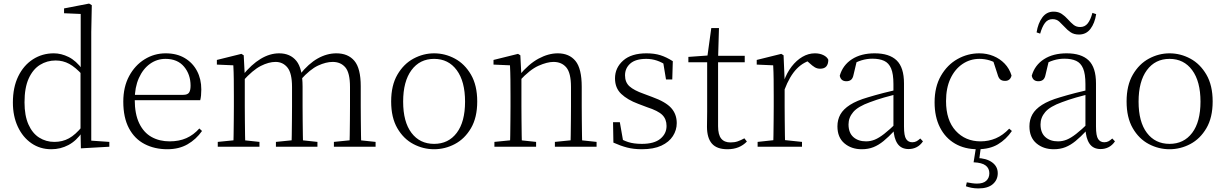

<svg xmlns="http://www.w3.org/2000/svg" viewBox="-20 -820 6849 1073"><path d="M267 14Q204 14 155.5 -19.5Q107 -53 79.5 -112Q52 -171 52 -247Q52 -332 82 -393.5Q112 -455 164 -488.5Q216 -522 281 -522Q322 -522 363.5 -501.5Q405 -481 442 -431H452L441 -401Q402 -444 367 -463Q332 -482 291 -482Q243 -482 203.5 -457.5Q164 -433 140.5 -381.5Q117 -330 117 -248Q117 -174 139 -124.5Q161 -75 199 -51Q237 -27 284 -27Q329 -27 365.5 -47Q402 -67 440 -114L450 -83H441Q407 -33 362.5 -9.5Q318 14 267 14ZM432 9 430 -92V-95V-420L431 -429V-742L338 -746V-773L478 -800L493 -791L490 -641V-34L591 -27V0Z M915 14Q844 14 788 -15Q732 -44 700.5 -103.5Q669 -163 669 -252Q669 -334 701.5 -394.5Q734 -455 788 -488.5Q842 -522 906 -522Q968 -522 1012.5 -495.5Q1057 -469 1081 -423.5Q1105 -378 1105 -320Q1105 -283 1099 -260H699V-290H1004Q1028 -290 1036.5 -302.5Q1045 -315 1045 -341Q1045 -404 1008.5 -447.5Q972 -491 905 -491Q857 -491 818 -463Q779 -435 756 -383.5Q733 -332 733 -263Q733 -183 758 -131Q783 -79 827 -54.5Q871 -30 928 -30Q981 -30 1021.5 -48Q1062 -66 1094 -102L1109 -88Q1076 -41 1028 -13.5Q980 14 915 14Z M1197 0V-27L1307 -38H1327L1430 -27V0ZM1284 0Q1285 -24 1285.5 -64.5Q1286 -105 1286.5 -149Q1287 -193 1287 -226V-282Q1287 -333 1286.5 -375.5Q1286 -418 1284 -455L1192 -459V-485L1329 -519L1342 -511L1348 -396V-393V-226Q1348 -193 1348.5 -149Q1349 -105 1349.5 -64.5Q1350 -24 1351 0ZM1522 0V-27L1631 -38H1652L1754 -27V0ZM1609 0Q1610 -24 1610.5 -64Q1611 -104 1611.5 -148Q1612 -192 1612 -226V-334Q1612 -411 1586.5 -442.5Q1561 -474 1520 -474Q1482 -474 1437.5 -451.5Q1393 -429 1337 -367L1326 -398H1335Q1385 -460 1436.5 -491Q1488 -522 1540 -522Q1602 -522 1636.5 -479.5Q1671 -437 1671 -335V-226Q1671 -192 1671.5 -148Q1672 -104 1672.5 -64Q1673 -24 1674 0ZM1846 0V-27L1955 -38H1975L2079 -27V0ZM1932 0Q1934 -24 1934.5 -64Q1935 -104 1935.5 -148Q1936 -192 1936 -226V-334Q1936 -413 1910 -443.5Q1884 -474 1839 -474Q1802 -474 1757.5 -453.5Q1713 -433 1660 -374L1648 -404H1656Q1705 -465 1756 -493.5Q1807 -522 1860 -522Q1925 -522 1960.5 -480Q1996 -438 1996 -338V-226Q1996 -192 1996.5 -148Q1997 -104 1997.5 -64Q1998 -24 1999 0Z M2406 14Q2345 14 2290 -15Q2235 -44 2200.5 -103.5Q2166 -163 2166 -253Q2166 -343 2201 -403Q2236 -463 2291 -492.5Q2346 -522 2406 -522Q2467 -522 2522 -492.5Q2577 -463 2612 -403Q2647 -343 2647 -253Q2647 -163 2612 -103.5Q2577 -44 2522 -15Q2467 14 2406 14ZM2406 -16Q2486 -16 2532.5 -77.5Q2579 -139 2579 -252Q2579 -365 2532.5 -428Q2486 -491 2406 -491Q2326 -491 2279.5 -428Q2233 -365 2233 -252Q2233 -139 2279.5 -77.5Q2326 -16 2406 -16Z M2743 0V-27L2853 -38H2873L2976 -27V0ZM2830 0Q2831 -24 2831.5 -64.5Q2832 -105 2832.5 -149Q2833 -193 2833 -226V-281Q2833 -333 2832.5 -375.5Q2832 -418 2830 -455L2738 -459V-485L2875 -519L2888 -511L2894 -393V-392V-226Q2894 -193 2894.5 -149Q2895 -105 2895.5 -64.5Q2896 -24 2897 0ZM3081 0V-27L3190 -38H3211L3314 -27V0ZM3168 0Q3169 -24 3169.5 -64Q3170 -104 3170.5 -148Q3171 -192 3171 -226V-334Q3171 -412 3145 -443Q3119 -474 3073 -474Q3038 -474 2989.5 -452.5Q2941 -431 2883 -368L2873 -398H2881Q2935 -463 2990 -492.5Q3045 -522 3097 -522Q3161 -522 3196 -479.5Q3231 -437 3231 -335V-226Q3231 -192 3231.5 -148Q3232 -104 3232.5 -64Q3233 -24 3234 0Z M3567 14Q3521 14 3484.5 4.5Q3448 -5 3408 -23L3406 -137H3444L3465 -17L3433 -18V-54Q3460 -36 3491 -26Q3522 -16 3567 -16Q3636 -16 3670.5 -44.5Q3705 -73 3705 -116Q3705 -154 3681.5 -177.5Q3658 -201 3596 -221L3546 -240Q3487 -262 3452 -295Q3417 -328 3417 -382Q3417 -441 3462.5 -481.5Q3508 -522 3593 -522Q3637 -522 3670.5 -511.5Q3704 -501 3740 -478L3737 -376H3702L3684 -485L3711 -483V-450Q3680 -472 3651 -481.5Q3622 -491 3592 -491Q3532 -491 3502.5 -465Q3473 -439 3473 -399Q3473 -360 3498 -337.5Q3523 -315 3577 -296L3625 -278Q3700 -251 3731 -216.5Q3762 -182 3762 -132Q3762 -93 3740.5 -59.5Q3719 -26 3676 -6Q3633 14 3567 14Z M3962 -472V-508H4142V-472ZM4045 14Q3986 14 3958.5 -17.5Q3931 -49 3931 -112Q3931 -135 3931.5 -152.5Q3932 -170 3932 -196V-472H3827V-502L3952 -511L3932 -496L3955 -663H3998L3993 -493V-481V-115Q3993 -67 4010.5 -45.5Q4028 -24 4062 -24Q4085 -24 4102.5 -30Q4120 -36 4140 -47L4154 -29Q4134 -8 4107 3Q4080 14 4045 14Z M4214 0V-27L4325 -39H4348L4462 -27V0ZM4301 0Q4302 -24 4302.5 -64.5Q4303 -105 4303.5 -149Q4304 -193 4304 -226V-281Q4304 -333 4303.5 -375.5Q4303 -418 4301 -455L4209 -459V-485L4346 -519L4359 -511L4365 -371V-370V-226Q4365 -193 4365.5 -149Q4366 -105 4366.5 -64.5Q4367 -24 4368 0ZM4364 -318 4347 -367H4361Q4377 -413 4404 -448Q4431 -483 4464.5 -502.5Q4498 -522 4534 -522Q4561 -522 4581.5 -512Q4602 -502 4609 -486Q4609 -462 4598 -449Q4587 -436 4563 -436Q4547 -436 4533.5 -444Q4520 -452 4503 -468L4480 -488H4529Q4473 -477 4433 -436Q4393 -395 4364 -318Z M4796 14Q4738 14 4699 -19Q4660 -52 4660 -114Q4660 -151 4676.5 -180.5Q4693 -210 4730.5 -234Q4768 -258 4830 -276Q4873 -289 4917.5 -300.5Q4962 -312 5002 -321V-297Q4962 -287 4920.5 -275Q4879 -263 4842 -249Q4775 -225 4748.5 -194Q4722 -163 4722 -125Q4722 -78 4749 -54Q4776 -30 4820 -30Q4845 -30 4868.5 -39.5Q4892 -49 4921.5 -72Q4951 -95 4991 -134L4997 -89H4978Q4946 -55 4918 -32Q4890 -9 4861 2.5Q4832 14 4796 14ZM5058 13Q5016 13 4995.5 -17.5Q4975 -48 4973 -102V-106V-350Q4973 -407 4960 -437.5Q4947 -468 4921 -480Q4895 -492 4855 -492Q4825 -492 4795 -483Q4765 -474 4733 -454L4769 -482L4750 -402Q4746 -382 4736 -374Q4726 -366 4710 -366Q4679 -366 4673 -397Q4690 -456 4741 -489Q4792 -522 4868 -522Q4950 -522 4991 -482.5Q5032 -443 5032 -354V-113Q5032 -61 5044 -43Q5056 -25 5078 -25Q5091 -25 5101 -30Q5111 -35 5123 -46L5138 -30Q5123 -8 5102.5 2.5Q5082 13 5058 13Z M5443 14Q5371 14 5317 -17.5Q5263 -49 5233 -108Q5203 -167 5203 -248Q5203 -335 5238.5 -396.5Q5274 -458 5331 -490Q5388 -522 5453 -522Q5495 -522 5531.5 -507Q5568 -492 5594.5 -464.5Q5621 -437 5633 -398Q5626 -368 5597 -368Q5579 -368 5569.5 -376.5Q5560 -385 5555 -404L5527 -490L5570 -452Q5539 -474 5511 -482.5Q5483 -491 5454 -491Q5401 -491 5358.5 -462Q5316 -433 5291.5 -380.5Q5267 -328 5267 -255Q5267 -148 5321 -89Q5375 -30 5460 -30Q5505 -30 5545 -47Q5585 -64 5620 -101L5635 -88Q5603 -41 5557 -13.5Q5511 14 5443 14ZM5421 87 5435 -1H5462L5451 81L5438 63Q5492 64 5524 87Q5556 110 5556 148Q5556 185 5528.5 209Q5501 233 5448 233Q5427 233 5409.5 229.5Q5392 226 5378 221L5383 199Q5399 202 5413 204Q5427 206 5440 206Q5475 206 5492 190Q5509 174 5509 148Q5509 121 5488.5 105Q5468 89 5421 87Z M5869 14Q5811 14 5772 -19Q5733 -52 5733 -114Q5733 -151 5749.5 -180.5Q5766 -210 5803.5 -234Q5841 -258 5903 -276Q5946 -289 5990.5 -300.5Q6035 -312 6075 -321V-297Q6035 -287 5993.5 -275Q5952 -263 5915 -249Q5848 -225 5821.5 -194Q5795 -163 5795 -125Q5795 -78 5822 -54Q5849 -30 5893 -30Q5918 -30 5941.5 -39.5Q5965 -49 5994.5 -72Q6024 -95 6064 -134L6070 -89H6051Q6019 -55 5991 -32Q5963 -9 5934 2.5Q5905 14 5869 14ZM6131 13Q6089 13 6068.5 -17.5Q6048 -48 6046 -102V-106V-350Q6046 -407 6033 -437.5Q6020 -468 5994 -480Q5968 -492 5928 -492Q5898 -492 5868 -483Q5838 -474 5806 -454L5842 -482L5823 -402Q5819 -382 5809 -374Q5799 -366 5783 -366Q5752 -366 5746 -397Q5763 -456 5814 -489Q5865 -522 5941 -522Q6023 -522 6064 -482.5Q6105 -443 6105 -354V-113Q6105 -61 6117 -43Q6129 -25 6151 -25Q6164 -25 6174 -30Q6184 -35 6196 -46L6211 -30Q6196 -8 6175.5 2.5Q6155 13 6131 13ZM5773 -639Q5781 -690 5805 -722.5Q5829 -755 5868 -755Q5895 -755 5914 -742Q5933 -729 5948 -712Q5965 -693 5980 -681Q5995 -669 6017 -669Q6043 -669 6059 -689.5Q6075 -710 6085 -748L6106 -741Q6098 -690 6074 -658.5Q6050 -627 6010 -627Q5982 -627 5963.5 -639.5Q5945 -652 5931 -668Q5915 -685 5900 -699Q5885 -713 5862 -713Q5836 -713 5820 -692Q5804 -671 5793 -632Z M6516 14Q6455 14 6400 -15Q6345 -44 6310.5 -103.5Q6276 -163 6276 -253Q6276 -343 6311 -403Q6346 -463 6401 -492.5Q6456 -522 6516 -522Q6577 -522 6632 -492.5Q6687 -463 6722 -403Q6757 -343 6757 -253Q6757 -163 6722 -103.5Q6687 -44 6632 -15Q6577 14 6516 14ZM6516 -16Q6596 -16 6642.5 -77.5Q6689 -139 6689 -252Q6689 -365 6642.5 -428Q6596 -491 6516 -491Q6436 -491 6389.5 -428Q6343 -365 6343 -252Q6343 -139 6389.5 -77.5Q6436 -16 6516 -16Z"/></svg>

Font: Noto Serif JP ExtraLight
Style: Regular
Weight: 200
Designer: Ryoko NISHIZUKA  (kana & ideographs); Frank Grießhammer (Latin, Greek & Cyrillic); Wenlong ZHANG  (bopomofo); Sandoll Co
Foundry: Adobe
Version: Version 2.002-H1;hotconv 1.1.0;makeotfexe 2.6.0